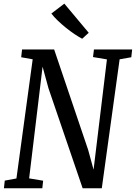

<svg xmlns="http://www.w3.org/2000/svg" viewBox="-20 -1008 728 1028"><path d="M1 0 5.5 -41 68 -52.5 155 -690.5 93.5 -701.5 98 -743H270L452 -205.5L481 -99.5L552.5 -690L478 -702.5L483 -743H687.5L683 -701.5L620.5 -690.5L525 0H422.5L239.5 -535.5L208 -651L136 -53L211 -40.5L206.5 0ZM420 -800.5Q402 -810 379.2 -825.2Q356.5 -840.5 333.2 -859.2Q310 -878 289.2 -897.8Q268.5 -917.5 255 -935.5L324.5 -988.5L455 -832.5Z"/></svg>

Font: Merriweather 24pt SemiCondensed
Style: Italic
Weight: 400
Width: 4
Italic angle: -7.8°
Designer: Eben Sorkin
Foundry: Eben Sorkin
Version: Version 2.101